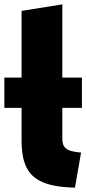

<svg xmlns="http://www.w3.org/2000/svg" viewBox="-34 -826 396 881"><path d="M338 -126 310 35C165 32 101 -7 78 -82C69 -106 65 -147 65 -178V-331H-14V-470H65V-776L252 -806V-470H342V-331H252V-191C252 -151 266 -131 338 -126Z"/></svg>

Font: Repo Black
Style: Regular
Weight: 900
Designer: Stefan Peev
Foundry: Context Ltd
Version: Version 1.502